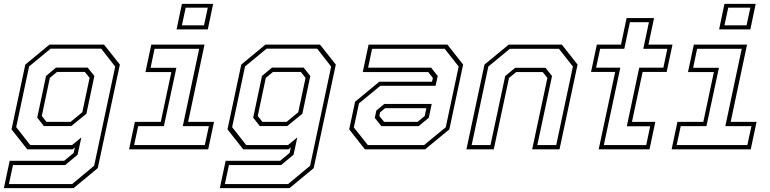

<svg xmlns="http://www.w3.org/2000/svg" viewBox="-40 -770 3971 990"><path d="M-20 200 10 59H291L340 18.5L346 -10L334 0H100.5L19.5 -103L90.5 -437L215 -540H496.5L578 -437L464 97L339.5 200ZM6 179H332L445.5 84.5L554 -426.5L482 -519H221L110 -427.5L43.5 -114.5L116 -22H331.5L379.5 -61.5L360 28L296 81H27ZM186 -120 152 -163.5 197.5 -378.5 249 -421.5H412L446.5 -378L405.5 -183.5L327.5 -120ZM199.5 -141.5H324L384.5 -191.5L422 -368.5L397.5 -399H254L217 -368.5L175.5 -172Z M870.5 -618.5 898 -750H1059L1031.5 -618.5ZM898 -639.5H1012L1031.5 -730.5H917.5ZM625.5 0 655.5 -141.5H789L843.5 -398.5H710L740 -540H1014.5L930 -141.5H1063.5L1033.5 0ZM651.5 -22H1016L1037 -119.5H902.5L987 -518.5H757L736.5 -420.5H869.5L805 -119.5H672.5Z M1093.5 200 1123.5 59H1404.5L1453.5 18.5L1459.5 -10L1447.5 0H1214L1133 -103L1204 -437L1328.5 -540H1610L1691.5 -437L1577.5 97L1453 200ZM1119.5 179H1445.5L1559 84.5L1667.5 -426.5L1595.5 -519H1334.5L1223.5 -427.5L1157 -114.5L1229.5 -22H1445L1493 -61.5L1473.5 28L1409.5 81H1140.5ZM1299.5 -120 1265.5 -163.5 1311 -378.5 1362.5 -421.5H1525.5L1560 -378L1519 -183.5L1441 -120ZM1313 -141.5H1437.5L1498 -191.5L1535.5 -368.5L1511 -399H1367.5L1330.5 -368.5L1289 -172Z M1841.5 0 1760.5 -103 1791 -245.5 1915.5 -348.5H2187.5L2192 -368L2168 -398.5H1830.5L1860.5 -540H2267L2348 -437L2277 -103L2152 0ZM1926.5 -119.5 1892.5 -162 1900.5 -200 1941.5 -234H2186L2171 -163L2118.5 -119.5ZM1856.5 -22H2146.5L2258.5 -114L2325 -427L2253 -518.5H1878.5L1858 -421H2183L2217 -378L2206 -327.5H1921L1811 -237L1784.5 -113ZM1940.5 -141.5H2113L2150 -172L2158.5 -212H1945.5L1920 -191L1916 -172Z M2365 0 2458 -437 2583 -540H2857L2938 -437L2845 0H2704L2782.5 -368L2758.5 -398.5H2621.5L2584.5 -368L2506 0ZM2392 -22H2489L2565 -378L2616.5 -420.5H2772.5L2806.5 -378L2730.5 -22H2828L2914 -427L2842 -518.5H2589L2478 -427Z M3047 0 3132 -399H3007.5L3037.5 -540H3162L3191 -677H3332.5L3303.5 -540H3427.5L3397.5 -399H3273.5L3218.5 -141.5H3339L3309 0ZM3073.5 -22H3292L3312.5 -119H3192L3256 -421H3380.5L3401 -518.5H3277L3306 -655.5H3208L3179 -518.5H3054.5L3033.5 -421H3158.5Z M3668 -618.5 3695.5 -750H3856.5L3829 -618.5ZM3695.5 -639.5H3809.5L3829 -730.5H3715ZM3423 0 3453 -141.5H3586.5L3641 -398.5H3507.5L3537.5 -540H3812L3727.5 -141.5H3861L3831 0ZM3449 -22H3813.5L3834.5 -119.5H3700L3784.5 -518.5H3554.5L3534 -420.5H3667L3602.5 -119.5H3470Z"/></svg>

Font: Tourney Thin ExtraLight
Style: Italic
Weight: 250
Italic angle: -12°
Version: Version 1.015